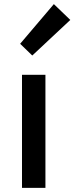

<svg xmlns="http://www.w3.org/2000/svg" viewBox="-20 -914 362 934"><path d="M87 -550H201V0H87ZM78 -701 242 -894 322 -817 137 -644Z"/></svg>

Font: Kinto Sans Med
Style: Regular
Weight: 500
Designer: Authors: Ryoko NISHIZUKA  (kana & ideographs); Paul D. Hunt (Latin, Greek & Cyrillic); Wenlong ZHANG  (bopomofo); Sandol
Foundry: Adobe Systems Incorporated, ookami Inc.
Version: Version 0.001